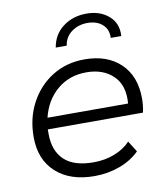

<svg xmlns="http://www.w3.org/2000/svg" viewBox="-83 -805 770 880"><g transform="rotate(-10 302.0 -365.0)"><path d="M287 5Q173 5 107.5 -55Q42 -115 42 -219Q42 -308 80 -378.5Q118 -449 183.5 -489.5Q249 -530 333 -530Q438 -530 500 -471Q562 -412 562 -307Q562 -275 555 -243H112Q112 -233 112 -222Q112 -143 157 -100.5Q202 -58 293 -58Q346 -58 391 -75.5Q436 -93 465 -124L497 -73Q460 -36 404.5 -15.5Q349 5 287 5ZM120 -296H495Q502 -380 455.5 -425Q409 -470 331 -470Q251 -470 195 -422.5Q139 -375 120 -296ZM213 -606Q223 -666 269 -700.5Q315 -735 379 -735Q441 -735 481.5 -700Q522 -665 518 -606H469Q471 -645 445 -668.5Q419 -692 375 -692Q333 -692 301.5 -669Q270 -646 264 -606Z"/></g></svg>

Font: Montserrat
Style: Italic
Weight: 400
Italic angle: -11.3°
Designer: Julieta Ulanovsky
Foundry: Julieta Ulanovsky
Version: Version 9.000; ttfautohint (v1.8.4.7-5d5b)